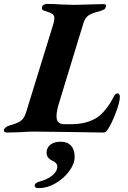

<svg xmlns="http://www.w3.org/2000/svg" viewBox="-58 -675 657 985"><path d="M-38 -7Q-38 -13 -30.5 -20Q-23 -27 -10 -31Q30 -42 47.5 -54Q65 -66 75 -96L216 -553Q221 -573 221 -582Q221 -596 210.5 -603.5Q200 -611 172 -619Q153 -623 158 -640Q159 -646 166.5 -650.5Q174 -655 181 -655Q217 -655 256 -652Q302 -650 322 -650Q342 -650 394 -652Q450 -654 472 -654Q490 -654 485 -640Q483 -631 476.5 -627Q470 -623 458 -619Q413 -608 395.5 -595.5Q378 -583 369 -553L245 -147Q232 -105 232 -79Q232 -57 242 -47.5Q252 -38 273 -38H309Q389 -38 443 -74Q489 -108 525 -178Q533 -196 546 -196Q551 -196 554 -190.5Q557 -185 557 -178Q557 -151 535.5 -95Q514 -39 496 -13Q491 -4 486 0.5Q481 5 473 5L353 3Q128 0 119 0Q87 0 49 3Q-1 5 -22 5Q-38 5 -38 -7ZM120 277Q120 264 143 257Q185 246 210.5 225Q236 204 236 179Q236 160 208 148Q181 135 181 108Q181 83 200.5 67.5Q220 52 253 52Q288 52 306.5 72.5Q325 93 325 130Q325 165 297.5 202.5Q270 240 227.5 265Q185 290 142 290Q130 290 125 287Q120 284 120 277Z"/></svg>

Font: EB Garamond
Style: Bold Italic
Weight: 700
Italic angle: -17.2°
Designer: Georg Duffner and Octavio Pardo
Foundry: Georg Duffner
Version: Version 1.000